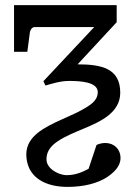

<svg xmlns="http://www.w3.org/2000/svg" viewBox="-20 -503 524 752"><path d="M391 57C381 57 364 61 358 65L327 158C303 171 276 183 241 183C232 183 223 181 214 178C190 169 162 151 162 120C162 86 185 64 208 49C267 10 352 -8 406 -52C430 -72 451 -99 451 -140C451 -235 378 -251 284 -251L437 -416V-483H35V-300H87L97 -376C98 -385 105 -397 116 -397H349L150 -185L158 -168C186 -176 217 -186 251 -186C292 -186 363 -183 363 -142C363 -113 340 -96 319 -83C260 -46 181 -25 127 18C104 37 83 63 83 102C83 121 87 139 94 155C117 204 172 229 245 229C308 229 362 215 399 191C424 174 452 150 452 116C452 81 427 57 392 57Z"/></svg>

Font: Veleka
Style: Regular
Weight: 400
Designer: Stefan Peev, Context Ltd, 2016; SIL International, 1997-2014.
Foundry: Stefan Peev, Context Ltd, 2016
Version: Version 1.000